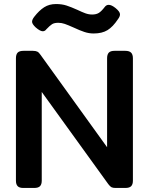

<svg xmlns="http://www.w3.org/2000/svg" viewBox="-20 -932 738 952"><path d="M346 -795Q317 -808 301 -813.5Q285 -819 269 -819Q249 -819 238 -812Q227 -805 210 -787Q203 -777 192 -777Q179 -777 157 -796Q139 -813 139 -824Q139 -835 150 -849Q174 -880 199 -896Q224 -912 258 -912Q287 -912 310 -904.5Q333 -897 364 -883Q387 -872 403.5 -866Q420 -860 437 -860Q457 -860 470 -868Q483 -876 499 -897Q507 -908 519 -908Q533 -908 553 -892Q575 -874 575 -861Q575 -850 565 -837Q540 -799 513 -782.5Q486 -766 444 -766Q421 -766 398.5 -773.5Q376 -781 346 -795ZM59 -36V-643Q59 -662 67.5 -671Q76 -680 97 -680H143Q157 -680 165 -676Q173 -672 181 -660L511 -202V-643Q511 -662 519.5 -671Q528 -680 548 -680H601Q621 -680 630 -671Q639 -662 639 -643V-36Q639 -18 630.5 -9Q622 0 601 0H554Q540 0 533 -3.5Q526 -7 517 -19L187 -476V-36Q187 -18 178.5 -9Q170 0 149 0H96Q76 0 67.5 -9Q59 -18 59 -36Z"/></svg>

Font: Mitr
Style: Regular
Weight: 400
Designer: Thanarat Vachiruckul
Foundry: Cadson Demak
Version: Version 1.002